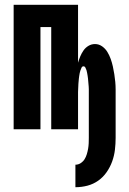

<svg xmlns="http://www.w3.org/2000/svg" viewBox="-20 -540 540 802"><path d="M295 242V148Q307 148 317 141.5Q327 135 333 125.5Q339 116 342.5 104.5Q346 93 348 81.5Q350 70 350.5 58.5Q351 47 351 36V-133Q351 -139 351 -144.5Q351 -150 351 -156Q351 -162 351 -167.5Q351 -173 350.5 -178.5Q350 -184 349.5 -190Q349 -196 348.5 -201.5Q348 -207 347.5 -212.5Q347 -218 346 -223.5Q345 -229 344 -235Q343 -241 341.5 -246Q340 -251 337 -257Q334 -263 329 -263Q323 -263 320.5 -257Q318 -251 316 -246Q314 -241 313 -235Q312 -229 311 -223.5Q310 -218 309.5 -212.5Q309 -207 308.5 -201.5Q308 -196 307.5 -190Q307 -184 307 -178.5Q307 -173 306.5 -167.5Q306 -162 306 -156Q306 -150 306 -144.5Q306 -139 306 -133V0H194V-427H149V0H37V-520H306V-278Q310 -292 315.5 -305Q321 -318 329 -329.5Q337 -341 349.5 -348.5Q362 -356 377 -356Q393 -356 406.5 -346.5Q420 -337 428.5 -323Q437 -309 442.5 -293.5Q448 -278 451.5 -262Q455 -246 457.5 -230Q460 -214 461.5 -198Q463 -182 463 -166Q463 -150 463 -133V36Q463 61 460 86Q457 111 448.5 134.5Q440 158 425.5 179Q411 200 390.5 214.5Q370 229 345.5 235.5Q321 242 295 242Z"/></svg>

Font: Iosevka Term Curly Heavy
Style: Regular
Weight: 900
Designer: Belleve Invis
Foundry: Belleve Invis
Version: Version 32.3.0